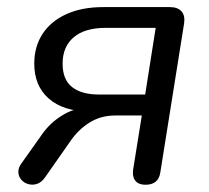

<svg xmlns="http://www.w3.org/2000/svg" viewBox="-20 -506 579 533"><path d="M383.8 6.9Q364.9 6.9 355.9 -4Q347 -15 349.4 -34L373.7 -185.4H300Q260.4 -185.4 229.3 -166.2Q198.2 -147 176.5 -115.7L104.6 -13Q94.8 0.6 82.7 4.5Q70.6 8.4 58.9 5.2Q47.2 2.1 39.5 -6.7Q31.7 -15.5 31 -27.6Q30.3 -39.8 39.5 -52.4L98 -134.9Q119.6 -165.1 151.4 -184.9Q183.1 -204.7 211.1 -204.7H227.8L226.8 -196.4Q155 -197.4 115.1 -232.6Q75.1 -267.9 75.1 -329.4Q75.1 -376.6 98.2 -412Q121.3 -447.3 164.4 -466.8Q207.4 -486.3 266.7 -486.3H451.5Q473.4 -486.3 483.9 -474.4Q494.4 -462.5 491 -440.6L425.1 -27.6Q422.7 -10.6 412.3 -1.8Q401.8 6.9 383.8 6.9ZM254.7 -243.6H383L412.2 -428.7H274.3Q214.8 -428.7 184.3 -402.3Q153.8 -375.8 153.8 -329.4Q153.8 -284.9 180.1 -264.3Q206.3 -243.6 254.7 -243.6Z"/></svg>

Font: Nunito ExtraLight
Style: Italic
Weight: 200
Italic angle: -9°
Designer: Vernon Adams
Foundry: Vernon Adams
Version: Version 3.602